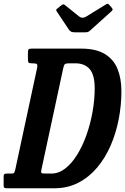

<svg xmlns="http://www.w3.org/2000/svg" viewBox="-58 -1011 672 1031"><path d="M-38.5 -16.5V-62Q-38.5 -74 -34.2 -76.5Q-30 -79 -18 -79H3Q16 -79 18.8 -84.5Q21.5 -90 24 -100.5L141 -645Q144.5 -662.5 140 -666.8Q135.5 -671 115.5 -671H112.5Q98 -671 95 -675.5Q92 -680 92 -694.5V-727.5Q92 -741.5 95.5 -745.8Q99 -750 112.5 -750H377Q457.5 -750 505 -721Q552.5 -692 573.2 -640.5Q594 -589 594 -521.5Q594 -446 579.5 -371Q565 -296 536 -229.2Q507 -162.5 463.5 -111Q420 -59.5 362.5 -29.8Q305 0 233.5 0H-20Q-30.5 0 -34.5 -2.8Q-38.5 -5.5 -38.5 -16.5ZM184 -79H218Q257.5 -79 292.8 -106.5Q328 -134 356.8 -180.8Q385.5 -227.5 406.5 -286.8Q427.5 -346 439 -410.5Q450.5 -475 450.5 -537Q450.5 -608.5 423.8 -639.8Q397 -671 346.5 -671H313.5Q295.5 -671 290.2 -666.2Q285 -661.5 281.5 -644.5L164.5 -100.5Q161 -86.5 164.5 -82.8Q168 -79 184 -79ZM312.5 -851 247.5 -948.5Q243.5 -954 243.8 -957.8Q244 -961.5 251.5 -966.5L271.5 -982.5Q280 -988.5 283.2 -987.8Q286.5 -987 293 -982L364.5 -924.5Q375 -916 385 -915.8Q395 -915.5 409 -924.5L510.5 -987Q519 -992 522.2 -990.5Q525.5 -989 530.5 -983L542 -969.5Q547 -963 547 -959.5Q547 -956 539.5 -949.5L427.5 -848.5Q421 -842.5 416 -840Q411 -837.5 399.5 -837.5H344Q330 -837.5 323.8 -841Q317.5 -844.5 312.5 -851Z"/></svg>

Font: Besley* Condensed Semi
Style: Italic
Weight: 600
Width: 3
Italic angle: -13°
Designer: Owen Earl
Foundry: indestructible type*
Version: Version 3.000; ttfautohint (v1.8.3)